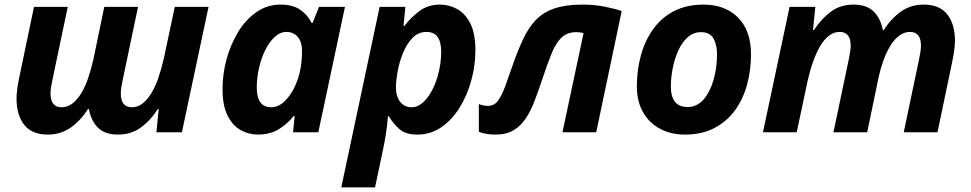

<svg xmlns="http://www.w3.org/2000/svg" viewBox="-20 -576 4229 836"><path d="M52 -147Q52 -180 63 -235L128 -546H275L208 -227Q200 -190 200 -169Q200 -109 248 -109Q274 -109 295 -125Q316 -141 333.5 -169.5Q351 -198 364 -236.5Q377 -275 387 -319L434 -546H581L514 -227Q506 -190 506 -169Q506 -109 554 -109Q580 -109 601 -125.5Q622 -142 639.5 -171Q657 -200 670 -238.5Q683 -277 693 -320L741 -546H888L772 0H661L671 -101H667Q636 -52 593.5 -21Q551 10 494 10Q437 10 407 -19.5Q377 -49 367 -101H363Q332 -52 288.5 -21Q245 10 188 10Q119 10 85.5 -32.5Q52 -75 52 -147Z M1103 10Q1063 10 1028 -9.5Q993 -29 971 -72.5Q949 -116 949 -188Q949 -255 967 -320Q985 -385 1018 -438.5Q1051 -492 1097.5 -524Q1144 -556 1202 -556Q1254 -556 1286.5 -534Q1319 -512 1337 -476H1341L1369 -546H1482L1366 0H1256L1263 -71H1259Q1230 -35 1192.5 -12.5Q1155 10 1103 10ZM1161 -109Q1191 -109 1217 -133Q1243 -157 1261.5 -194.5Q1280 -232 1288 -275Q1295 -311 1295 -357Q1295 -392 1277 -414.5Q1259 -437 1227 -437Q1200 -437 1176.5 -415.5Q1153 -394 1135.5 -359Q1118 -324 1108 -281Q1098 -238 1098 -195Q1098 -109 1161 -109Z M1466 240 1633 -546H1745L1737 -463H1741Q1767 -498 1805 -527Q1843 -556 1896 -556Q1935 -556 1970.5 -536.5Q2006 -517 2028 -473.5Q2050 -430 2050 -357Q2050 -291 2032 -225.5Q2014 -160 1981 -107Q1948 -54 1901.5 -22Q1855 10 1797 10Q1747 10 1720 -13Q1693 -36 1673 -70H1669Q1666 -30 1661 3Q1656 36 1648 74L1613 240ZM1772 -109Q1799 -109 1822.5 -130.5Q1846 -152 1863.5 -187Q1881 -222 1891 -265Q1901 -308 1901 -351Q1901 -437 1837 -437Q1801 -437 1776 -411Q1751 -385 1735 -346Q1719 -307 1711.5 -266Q1704 -225 1704 -195Q1704 -156 1722.5 -132.5Q1741 -109 1772 -109Z M2138 10Q2096 10 2065 -2V-123Q2084 -115 2106 -115Q2132 -115 2149 -138.5Q2166 -162 2180 -201Q2194 -240 2210 -286Q2234 -355 2258 -406Q2282 -457 2314 -490Q2346 -523 2395 -539.5Q2444 -556 2518 -556Q2568 -556 2613 -547Q2658 -538 2687 -528L2576 0H2429L2521 -432Q2514 -434 2506 -435Q2498 -436 2490 -436Q2450 -436 2425.5 -413Q2401 -390 2382.5 -345Q2364 -300 2342 -233Q2325 -183 2308.5 -139Q2292 -95 2270 -61.5Q2248 -28 2216.5 -9Q2185 10 2138 10Z M2962 10Q2901 10 2853.5 -15.5Q2806 -41 2779.5 -88Q2753 -135 2753 -200Q2753 -272 2771 -336.5Q2789 -401 2825 -450.5Q2861 -500 2915.5 -528Q2970 -556 3043 -556Q3138 -556 3194 -499Q3250 -442 3250 -340Q3250 -271 3233 -208Q3216 -145 3180.5 -96Q3145 -47 3090.5 -18.5Q3036 10 2962 10ZM2974 -110Q3015 -110 3043.5 -143Q3072 -176 3087 -228.5Q3102 -281 3102 -340Q3102 -381 3086.5 -408.5Q3071 -436 3032 -436Q2999 -436 2974 -413.5Q2949 -391 2933 -355Q2917 -319 2909 -278Q2901 -237 2901 -200Q2901 -110 2974 -110Z M3302 0 3418 -546H3530L3520 -445H3524Q3556 -494 3597.5 -525Q3639 -556 3696 -556Q3753 -556 3783.5 -526.5Q3814 -497 3824 -445H3828Q3859 -494 3902 -525Q3945 -556 4002 -556Q4071 -556 4104.5 -513.5Q4138 -471 4138 -399Q4138 -366 4127 -311L4062 0H3915L3982 -319Q3990 -356 3990 -377Q3990 -437 3942 -437Q3917 -437 3895.5 -421Q3874 -405 3856.5 -376.5Q3839 -348 3825.5 -309.5Q3812 -271 3803 -227L3756 0H3609L3676 -319Q3684 -356 3684 -377Q3684 -437 3636 -437Q3611 -437 3589.5 -420.5Q3568 -404 3551 -375Q3534 -346 3520.5 -308Q3507 -270 3497 -226L3449 0Z"/></svg>

Font: BC Sans
Style: Bold Italic
Weight: 700
Italic angle: -12°
Designer: Monotype Design Team
Province of B.C.
Foundry: Monotype Imaging Inc.
Version: Version 2.000;GOOG;noto-source:20170915:90ef993387c0